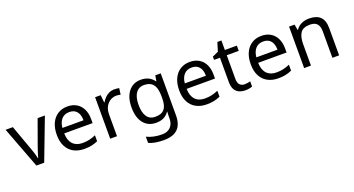

<svg xmlns="http://www.w3.org/2000/svg" viewBox="-53 -1375 4303 2332"><g transform="rotate(-20 2098.5 -209.5)"><path d="M203 0 0 -536H94L208 -220Q216 -198 225 -171Q234 -144 241 -119.5Q248 -95 251 -78H255Q259 -95 266.5 -120Q274 -145 283.5 -172Q293 -199 300 -220L414 -536H508L304 0Z M800 -546Q869 -546 918.5 -516Q968 -486 994.5 -431.5Q1021 -377 1021 -304V-251H654Q656 -160 700.5 -112.5Q745 -65 825 -65Q876 -65 915.5 -74.5Q955 -84 997 -102V-25Q956 -7 916 1.5Q876 10 821 10Q745 10 686.5 -21Q628 -52 595.5 -113.5Q563 -175 563 -264Q563 -352 592.5 -415Q622 -478 675.5 -512Q729 -546 800 -546ZM799 -474Q736 -474 699.5 -433.5Q663 -393 656 -321H929Q929 -367 915 -401Q901 -435 872.5 -454.5Q844 -474 799 -474Z M1407 -546Q1422 -546 1439.5 -544.5Q1457 -543 1470 -540L1459 -459Q1446 -462 1430.5 -464Q1415 -466 1401 -466Q1370 -466 1342 -453Q1314 -440 1292 -416.5Q1270 -393 1257.5 -360Q1245 -327 1245 -286V0H1157V-536H1229L1239 -438H1243Q1260 -468 1284 -492.5Q1308 -517 1339 -531.5Q1370 -546 1407 -546Z M1750 -546Q1803 -546 1845.5 -526Q1888 -506 1918 -465H1923L1935 -536H2005V9Q2005 85 1979 136.5Q1953 188 1900 214Q1847 240 1765 240Q1707 240 1658.5 231.5Q1610 223 1572 206V125Q1610 145 1661 156Q1712 167 1770 167Q1839 167 1878.5 126.5Q1918 86 1918 16V-5Q1918 -17 1919 -39.5Q1920 -62 1921 -71H1917Q1889 -30 1847.5 -10Q1806 10 1751 10Q1647 10 1588.5 -63Q1530 -136 1530 -267Q1530 -395 1588.5 -470.5Q1647 -546 1750 -546ZM1762 -472Q1717 -472 1685.5 -448Q1654 -424 1637.5 -378Q1621 -332 1621 -266Q1621 -167 1657.5 -114.5Q1694 -62 1764 -62Q1805 -62 1834 -72.5Q1863 -83 1882 -105.5Q1901 -128 1910 -163Q1919 -198 1919 -246V-267Q1919 -340 1902.5 -385Q1886 -430 1851 -451Q1816 -472 1762 -472Z M2382 -546Q2451 -546 2500.5 -516Q2550 -486 2576.5 -431.5Q2603 -377 2603 -304V-251H2236Q2238 -160 2282.5 -112.5Q2327 -65 2407 -65Q2458 -65 2497.5 -74.5Q2537 -84 2579 -102V-25Q2538 -7 2498 1.5Q2458 10 2403 10Q2327 10 2268.5 -21Q2210 -52 2177.5 -113.5Q2145 -175 2145 -264Q2145 -352 2174.5 -415Q2204 -478 2257.5 -512Q2311 -546 2382 -546ZM2381 -474Q2318 -474 2281.5 -433.5Q2245 -393 2238 -321H2511Q2511 -367 2497 -401Q2483 -435 2454.5 -454.5Q2426 -474 2381 -474Z M2918 -62Q2938 -62 2959 -65.5Q2980 -69 2993 -73V-6Q2979 1 2953 5.5Q2927 10 2903 10Q2861 10 2825.5 -4.5Q2790 -19 2768 -55Q2746 -91 2746 -156V-468H2670V-510L2747 -545L2782 -659H2834V-536H2989V-468H2834V-158Q2834 -109 2857.5 -85.5Q2881 -62 2918 -62Z M3307 -546Q3376 -546 3425.5 -516Q3475 -486 3501.5 -431.5Q3528 -377 3528 -304V-251H3161Q3163 -160 3207.5 -112.5Q3252 -65 3332 -65Q3383 -65 3422.5 -74.5Q3462 -84 3504 -102V-25Q3463 -7 3423 1.5Q3383 10 3328 10Q3252 10 3193.5 -21Q3135 -52 3102.5 -113.5Q3070 -175 3070 -264Q3070 -352 3099.5 -415Q3129 -478 3182.5 -512Q3236 -546 3307 -546ZM3306 -474Q3243 -474 3206.5 -433.5Q3170 -393 3163 -321H3436Q3436 -367 3422 -401Q3408 -435 3379.5 -454.5Q3351 -474 3306 -474Z M3922 -546Q4018 -546 4067 -499.5Q4116 -453 4116 -349V0H4029V-343Q4029 -408 4000 -440Q3971 -472 3909 -472Q3820 -472 3786 -422Q3752 -372 3752 -278V0H3664V-536H3735L3748 -463H3753Q3771 -491 3797.5 -509.5Q3824 -528 3856 -537Q3888 -546 3922 -546Z"/></g></svg>

Font: umalayalam15
Style: Book
Weight: 400
Designer: Jelle Bosma - Monotype Design Team
Foundry: Monotype Imaging Inc.
Version: Version 2.003